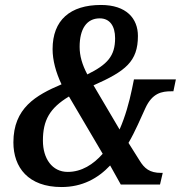

<svg xmlns="http://www.w3.org/2000/svg" viewBox="-20 -744 729 774"><path d="M228 10C312 10 375 -25 424 -77L467 0H625L636 -47H630C583 -47 562 -65 542 -98L498 -168C526 -216 547 -267 566 -308C594 -369 632 -376 671 -376H679L689 -424H520L512 -385C501 -332 485 -274 462 -222L357 -400C486 -457 536 -496 536 -599C536 -669 490 -724 387 -724C263 -724 192 -663 192 -546C192 -501 205 -453 228 -404C124 -360 34 -308 34 -170C34 -69 94 10 228 10ZM332 -444C311 -484 301 -519 301 -555C301 -627 329 -670 382 -670C422 -670 444 -640 444 -590C444 -518 413 -484 332 -444ZM253 -51C190 -51 153 -105 153 -177C153 -259 180 -308 258 -355L394 -124C356 -81 309 -51 253 -51Z"/></svg>

Font: Noto Serif Condensed SemiBold
Style: Italic
Weight: 600
Width: 3
Italic angle: -12°
Designer: Monotype Design Team
Foundry: Monotype Imaging Inc.
Version: Version 2.014